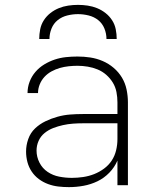

<svg xmlns="http://www.w3.org/2000/svg" viewBox="-20 -760 640 788"><path d="M263 8Q241 8 219.5 5.5Q198 3 177.5 -4.5Q157 -12 139.5 -25Q122 -38 110 -56Q98 -74 92.5 -95Q87 -116 87 -138Q87 -164 96 -189.5Q105 -215 124 -233Q143 -251 167 -262.5Q191 -274 216.5 -281Q242 -288 268 -290Q294 -292 320 -292H462V-340Q462 -361 458 -382Q454 -403 443 -421Q432 -439 416 -453Q400 -467 380.5 -475Q361 -483 340 -486.5Q319 -490 298 -490Q280 -490 261.5 -488Q243 -486 225.5 -481Q208 -476 191.5 -467Q175 -458 162.5 -444.5Q150 -431 143 -413.5Q136 -396 136 -378H93Q93 -402 101.5 -424.5Q110 -447 125.5 -465Q141 -483 161.5 -495.5Q182 -508 204.5 -515.5Q227 -523 250.5 -525.5Q274 -528 298 -528Q325 -528 351 -524Q377 -520 401.5 -509.5Q426 -499 446.5 -481.5Q467 -464 480.5 -441.5Q494 -419 499.5 -392.5Q505 -366 505 -340V0H462V-101Q450 -73 428.5 -51Q407 -29 380 -16Q353 -3 323 2.5Q293 8 263 8ZM275 -30Q298 -30 321.5 -33.5Q345 -37 366.5 -45.5Q388 -54 407 -68Q426 -82 438.5 -101Q451 -120 456.5 -143Q462 -166 462 -189V-254H320Q300 -254 279.5 -252.5Q259 -251 238.5 -246.5Q218 -242 198.5 -234.5Q179 -227 163 -214Q147 -201 138.5 -182Q130 -163 130 -142Q130 -116 142 -92.5Q154 -69 175.5 -54.5Q197 -40 223 -35Q249 -30 275 -30ZM141 -600Q141 -620 145 -640Q149 -660 160 -677Q171 -694 187 -706.5Q203 -719 221.5 -726.5Q240 -734 260 -737Q280 -740 300 -740Q320 -740 340 -737Q360 -734 378.5 -726.5Q397 -719 413 -706.5Q429 -694 440 -677Q451 -660 455 -640Q459 -620 459 -600H417Q417 -622 408.5 -643Q400 -664 383 -677.5Q366 -691 344 -696.5Q322 -702 300 -702Q278 -702 256 -696.5Q234 -691 217 -677.5Q200 -664 191.5 -643Q183 -622 183 -600Z"/></svg>

Font: Iosevka SS04 XLt Ex
Style: Regular
Weight: 200
Width: 7
Monospace: yes
Designer: Belleve Invis
Foundry: Belleve Invis
Version: Version 19.0.0; ttfautohint (v1.8.4)